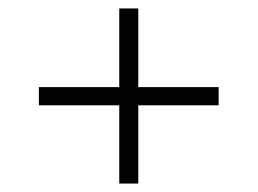

<svg xmlns="http://www.w3.org/2000/svg" viewBox="-20 -577 609 454"><path d="M262 -143H307V-328H497V-371H307V-557H262V-371H72V-328H262Z"/></svg>

Font: Chess Sans Light
Style: Regular
Weight: 300
Designer: Wolf Bōese
Foundry: Wolf Bōese
Version: Version 7.223;Glyphs 3.3 (3306)